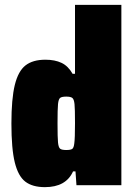

<svg xmlns="http://www.w3.org/2000/svg" viewBox="-20 -763 559 791"><path d="M27 -254Q27 -356 41 -413Q55 -470 85 -493.5Q115 -517 167 -517Q206 -517 233.5 -504Q261 -491 279 -459H289V-743H480V0H295L291 -57H281Q252 8 165 8Q114 8 84.5 -14.5Q55 -37 41 -93.5Q27 -150 27 -254ZM286 -172Q289 -193 289 -255Q289 -317 287 -334Q285 -354 278 -359.5Q271 -365 253 -365Q234 -365 227.5 -359.5Q221 -354 219 -334Q217 -314 217 -255Q217 -196 219 -176Q221 -156 227.5 -150.5Q234 -145 253 -145Q271 -145 277.5 -149.5Q284 -154 286 -172Z"/></svg>

Font: Saira Semi Condensed Black
Style: Regular
Weight: 900
Width: 4
Designer: Hector Gatti with collaboration of the Omnibus-Type team
Foundry: Omnibus-Type
Version: Version 1.001; ttfautohint (v1.8)